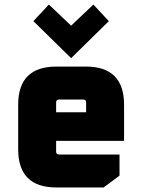

<svg xmlns="http://www.w3.org/2000/svg" viewBox="-20 -825 626 845"><path d="M60 -168V-364Q60 -532 228 -532H358Q526 -532 526 -364V-205H227V-158Q227 -145 240 -145H506V-52L436 0H228Q60 0 60 -168ZM227 -331H359V-374Q359 -387 346 -387H240Q227 -387 227 -374ZM127 -732 195 -805 293 -712 391 -805 459 -732 293 -569Z"/></svg>

Font: Oxanium ExtraLight ExtraBold
Style: Regular
Weight: 800
Version: Version 2.000